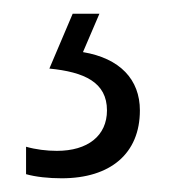

<svg xmlns="http://www.w3.org/2000/svg" viewBox="-20 -20 252 280"><path d="M184 141C184 96 155 65 101 56L125 0H86L52 80C103 85 136 100 136 141C136 178 108 200 63 200C48 200 32 198 18 194V234C32 238 51 240 70 240C141 240 184 204 184 141Z"/></svg>

Font: Noto Sans Bengali ExtraCondensed Light
Style: Regular
Weight: 300
Width: 2
Designer: Joana Ranito - Universal Thirst; Jelle Bosma - Monotype Design Team
Foundry: Universal Thirst ehf.
Version: Version 3.000